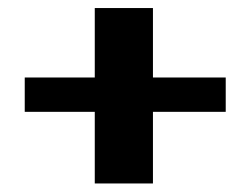

<svg xmlns="http://www.w3.org/2000/svg" viewBox="-20 -418 610 468"><path d="M211 29.2V-145.4H40.3V-229.1H211V-398.4H352.8V-229.1H530.2V-145.4H352.8V29.2Z"/></svg>

Font: Genos Thin
Style: Regular
Weight: 100
Designer: Robert E. Leuschke
Foundry: Robert E. Leuschke
Version: Version 1.010